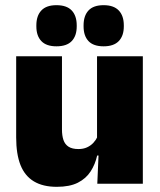

<svg xmlns="http://www.w3.org/2000/svg" viewBox="-20 -710 618 742"><path d="M219.5 -492.5V-209.5Q219.5 -186 225.2 -169Q231 -152 245 -143Q259 -134 283 -134Q302 -134 316.2 -140.5Q330.5 -147 340.8 -158Q351 -169 357 -182L384 -109H355.5Q348 -75 330.2 -47.5Q312.5 -20 281 -4Q249.5 12 199.5 12Q146 12 111 -9Q76 -30 59.2 -72.2Q42.5 -114.5 42.5 -179V-492.5ZM532 -492.5V0H356L361.5 -126.5L355 -144.5V-492.5ZM198 -531Q159 -531 139.8 -551.2Q120.5 -571.5 120.5 -608V-612Q120.5 -649 139.8 -669.5Q159 -690 198 -690Q238 -690 257.2 -669.5Q276.5 -649 276.5 -612V-608Q276.5 -571.5 257.2 -551.2Q238 -531 198 -531ZM380.5 -531Q341 -531 322 -551.2Q303 -571.5 303 -608V-612Q303 -649 322 -669.5Q341 -690 380.5 -690Q419.5 -690 439 -669.5Q458.5 -649 458.5 -612V-608Q458.5 -571.5 439 -551.2Q419.5 -531 380.5 -531Z"/></svg>

Font: Anek Latin Medium ExtraBold
Style: Regular
Weight: 800
Version: Version 1.003